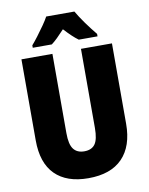

<svg xmlns="http://www.w3.org/2000/svg" viewBox="-100 -999 838 1080"><g transform="rotate(-10 319.5 -458.5)"><path d="M578 -255Q578 -127 511.5 -58.5Q445 10 317 10Q193 10 127 -56Q61 -122 61 -251V-714H238V-261Q238 -197 258.5 -170Q279 -143 320 -143Q362 -143 381.5 -170Q401 -197 401 -262V-714H578ZM401 -927Q420 -894 448 -855Q476 -816 505 -781V-767H398Q380 -780 361 -798Q342 -816 320 -840Q297 -815 278.5 -797Q260 -779 244 -767H135V-781Q150 -798 170.5 -825Q191 -852 210.5 -880Q230 -908 240 -927Z"/></g></svg>

Font: Noto Sans Lao UI Cond Blk
Style: Regular
Weight: 900
Width: 3
Designer: Monotype Design Team
Foundry: Monotype Imaging Inc.
Version: Version 2.000; ttfautohint (v1.8.4.7-5d5b)